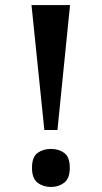

<svg xmlns="http://www.w3.org/2000/svg" viewBox="-20 -734 404 762"><path d="M156 -218 105 -714H258L208 -218ZM182 8Q151 8 129 -9Q107 -26 107 -68Q107 -111 129 -127Q151 -143 182 -143Q213 -143 235 -127Q257 -111 257 -68Q257 -26 235 -9Q213 8 182 8Z"/></svg>

Font: Noto Serif Khmer SemiBold
Style: Regular
Weight: 600
Version: Version 2.003